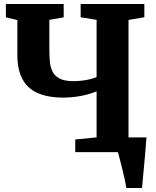

<svg xmlns="http://www.w3.org/2000/svg" viewBox="-20 -763 784 963"><path d="M613.5 180Q611.5 164.5 606 138.8Q600.5 113 593.5 85Q586.5 57 580.5 33.8Q574.5 10.5 571.5 0L534.5 -74H714.5Q713.5 -60.5 711.5 -34.5Q709.5 -8.5 706.8 23Q704 54.5 701 85.8Q698 117 695.8 142.2Q693.5 167.5 692.5 180ZM464.5 -305Q429 -290 385.5 -281.8Q342 -273.5 297.5 -273.5Q248.5 -273.5 210.5 -282.5Q172.5 -291.5 145.2 -309Q118 -326.5 100.8 -352.5Q83.5 -378.5 75.2 -412.5Q67 -446.5 67 -488V-662.5L9.5 -676V-743H299.5V-676L227.5 -663.5V-522Q227.5 -489.5 229.5 -459.8Q231.5 -430 242.2 -406.5Q253 -383 278 -369.5Q303 -356 348 -356Q370.5 -356 393 -358.8Q415.5 -361.5 434.5 -366.5Q453.5 -371.5 464.5 -377V-663.5L384.5 -676.5V-743H704V-676.5L624.5 -663V-74L704 -62.5V0H357.5V-63.5L464.5 -74Z"/></svg>

Font: Merriweather ExtraBold
Style: Regular
Weight: 800
Version: Version 2.100